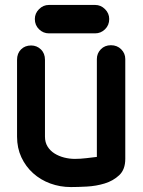

<svg xmlns="http://www.w3.org/2000/svg" viewBox="-20 -747 579 777"><path d="M178 -612Q155 -612 138 -628.5Q121 -645 121 -670Q121 -693 138 -710Q155 -727 178 -727H365Q388 -727 405 -710Q422 -693 422 -670Q422 -645 405 -628.5Q388 -612 365 -612ZM372 -508Q372 -531 388 -547.5Q404 -564 429 -564Q454 -564 470.5 -547.5Q487 -531 487 -508V-104Q487 -61 462.5 -38Q438 -15 403.5 -4.5Q369 6 331.5 8Q294 10 267 10Q223 10 183.5 -4.5Q144 -19 114 -46Q84 -73 66.5 -110.5Q49 -148 49 -194V-505Q49 -531 65 -547Q81 -563 106 -563Q129 -563 145.5 -547Q162 -531 162 -505V-194Q162 -171 172.5 -154Q183 -137 200.5 -126Q218 -115 239.5 -109.5Q261 -104 283 -104Q305 -104 330 -107L372 -112Z"/></svg>

Font: VDS
Style: Bold
Weight: 700
Designer: artmaker
Foundry: artmaker
Version: Version 1.000 2009 initial release